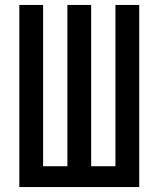

<svg xmlns="http://www.w3.org/2000/svg" viewBox="-20 -755 640 775"><path d="M58 0V-735H154V-84H252V-735H348V-84H446V-735H542V0Z"/></svg>

Font: Iosevka Custom Medium Extended
Style: Regular
Weight: 500
Width: 7
Monospace: yes
Designer: Belleve Invis
Foundry: Belleve Invis
Version: Version 11.2.4; ttfautohint (v1.8.4)